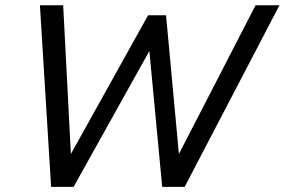

<svg xmlns="http://www.w3.org/2000/svg" viewBox="-20 -710 1082 730"><path d="M174.3 0.5 131.8 -689.9H220.2L249.5 -124.5L543 -651.9H611.3L660.2 -124.5L951.7 -689.9H1042.5L682.1 0.5H596.7L547.9 -516.1L259.8 0.5Z"/></svg>

Font: HK Grotesk Medium Legacy Italic
Style: Regular
Weight: 500
Italic angle: -13°
Designer: Alfredo Marco Pradil
Foundry: Hanken Design Co.
Version: Version 2.022;PS 002.022;hotconv 1.0.88;makeotf.lib2.5.64775